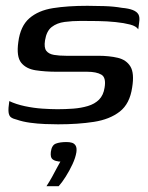

<svg xmlns="http://www.w3.org/2000/svg" viewBox="-20 -424 510 661"><path d="M180 4Q161 4 135 3Q109 2 83.5 -1.5Q58 -5 38 -12Q25 -15 18 -20Q11 -25 9.5 -37.5Q8 -50 12 -76Q35 -65 65.5 -58.5Q96 -52 126 -50Q156 -48 178 -48Q205 -48 232 -50Q259 -52 282.5 -59Q306 -66 321 -81Q336 -96 340 -122Q346 -157 329 -167Q312 -177 280 -177H175Q136 -177 103 -182Q70 -187 53 -208Q36 -229 43 -279Q50 -334 81 -361Q112 -388 162.5 -396Q213 -404 281 -404Q305 -404 338.5 -403Q372 -402 400 -397Q423 -395 437 -389.5Q451 -384 456.5 -374.5Q462 -365 459 -346L456 -323Q449 -334 428 -339.5Q407 -345 378 -348Q349 -351 317.5 -351.5Q286 -352 259 -352Q229 -352 202.5 -348.5Q176 -345 158 -331Q140 -317 135 -285Q131 -260 139.5 -249Q148 -238 166 -235Q184 -232 207 -232H317Q356 -232 385.5 -225Q415 -218 429 -195Q443 -172 435 -123Q427 -67 392.5 -40Q358 -13 303.5 -4.5Q249 4 180 4ZM140 217Q151 200 159 185.5Q167 171 174 157.5Q181 144 188 132Q185 132 182.5 132Q180 132 178 131Q168 130 160.5 124Q153 118 155 99Q158 76 172 70.5Q186 65 209 65Q220 65 228 67.5Q236 70 240.5 77.5Q245 85 243 100Q240 119 229.5 141.5Q219 164 206 184.5Q193 205 182 217Z"/></svg>

Font: Genos Thin Medium
Style: Italic
Weight: 500
Italic angle: -8°
Version: Version 1.010